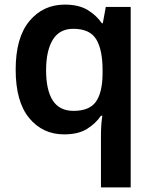

<svg xmlns="http://www.w3.org/2000/svg" viewBox="-20 -573 667 833"><path d="M418 11Q418 -8 419.5 -30Q421 -52 424 -71H418Q396 -38 358 -14Q320 10 258 10Q165 10 106.5 -61Q48 -132 48 -271Q48 -410 107.5 -481.5Q167 -553 261 -553Q322 -553 360.5 -529.5Q399 -506 422 -472H426L439 -543H547V240H418ZM299 -92Q368 -92 396 -131.5Q424 -171 425 -251V-269Q425 -357 397.5 -402.5Q370 -448 298 -448Q238 -448 209 -400.5Q180 -353 180 -268Q180 -182 209 -137Q238 -92 299 -92Z"/></svg>

Font: Noto Sans Kawi SemiBold
Style: Regular
Weight: 600
Designer: Fadhl Haqq
Version: Version 1.000